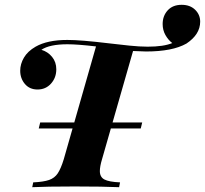

<svg xmlns="http://www.w3.org/2000/svg" viewBox="-20 -778 852 798"><path d="M812 -688Q812 -635 755 -597Q697 -564 587 -564Q571 -564 533 -566L404 -116Q395 -86 395 -67Q395 -42 414 -32Q433 -22 479 -20L475 0Q411 -3 290 -3Q171 -3 114 0L118 -20Q161 -22 184 -30Q207 -38 220 -57.5Q233 -77 245 -116L379 -585Q303 -594 260 -594Q186 -594 152 -571Q179 -563 196.5 -541.5Q214 -520 214 -490Q214 -455 192 -430.5Q170 -406 136 -406Q103 -406 83.5 -429Q64 -452 64 -484Q64 -512 79.5 -538.5Q95 -565 128 -584Q177 -612 260 -612Q316 -612 432 -598Q474 -593 517 -588.5Q560 -584 594 -584Q660 -584 696 -599Q679 -612 667.5 -632.5Q656 -653 656 -678Q656 -712 677 -735Q698 -758 735 -758Q770 -758 791 -737.5Q812 -717 812 -688ZM565 -244H141L147 -269H571Z"/></svg>

Font: Playfair Display SC
Style: Bold Italic
Weight: 700
Italic angle: -14°
Designer: Claus Eggers Sørensen
Foundry: Claus Eggers Sørensen
Version: Version 1.200; ttfautohint (v1.6)